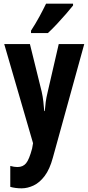

<svg xmlns="http://www.w3.org/2000/svg" viewBox="-20 -837 482 1046"><path d="M3 -597H143L207 -338Q213 -311 216 -285Q219 -259 221 -232H224Q226 -258 229 -281Q232 -304 240 -337L300 -597H439L268 22Q251 85 223.5 121.5Q196 158 163 173.5Q130 189 98 189Q81 189 65.5 187Q50 185 36 181V67Q57 73 75 73Q105 73 122 52.5Q139 32 155 -28L160 -57ZM378 -807Q364 -789 340.5 -762Q317 -735 290.5 -706.5Q264 -678 241 -657H149V-670Q175 -710 195 -747Q215 -784 231 -817H378Z"/></svg>

Font: Noto Sans Tamil UI ExtraCondensed
Style: Bold
Weight: 700
Width: 2
Designer: Jelle Bosma - Monotype Design Team
Foundry: Monotype Imaging Inc.
Version: Version 2.004; ttfautohint (v1.8.4.7-5d5b)